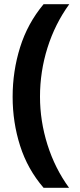

<svg xmlns="http://www.w3.org/2000/svg" viewBox="-20 -734 379 912"><path d="M40 -274Q40 -396 75.5 -509.5Q111 -623 187 -714H309Q241 -620 205.5 -507Q170 -394 170 -275Q170 -159 205.5 -46.5Q241 66 308 158H187Q111 70 75.5 -41.5Q40 -153 40 -274Z"/></svg>

Font: Noto Sans New Tai Lue
Style: Bold
Weight: 700
Version: Version 2.003